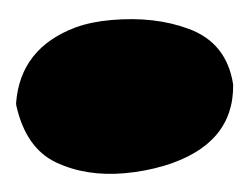

<svg xmlns="http://www.w3.org/2000/svg" viewBox="-43 -803 548 420"><g transform="rotate(-5 230.5 -593.0)"><path d="M-8.3 -593.3V-598.1Q11.2 -717.3 136.2 -752Q170.9 -761.2 214.8 -761.2Q310.1 -761.2 381.3 -727.5Q462.4 -689.9 468.3 -597.2Q458.5 -466.3 302.7 -433.6Q259.8 -424.8 214.8 -424.8Q129.9 -424.8 67.1 -461.7Q4.4 -498.5 -8.3 -593.3Z"/></g></svg>

Font: Bowlby One
Style: Regular
Weight: 400
Designer: vernon adams
Foundry: vernon adams
Version: Version 1.000